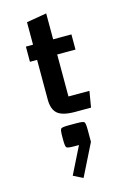

<svg xmlns="http://www.w3.org/2000/svg" viewBox="-133 -604 671 1014"><g transform="rotate(-15 202.5 -96.5)"><path d="M279.8 174.3 192.9 348.6 140.6 322.3 214.4 174.3H189.5Q152.8 174.3 146.7 168.2Q140.6 162.1 140.6 125.5V108.4Q140.6 71.8 146.7 65.7Q152.8 59.6 189.5 59.6H231Q267.6 59.6 273.7 65.7Q279.8 71.8 279.8 108.4ZM239.3 0Q171.9 0 144.5 -23.4Q117.2 -46.9 117.2 -100.1V-317.4H78.1V-400.4H117.2V-523.4L227.1 -542V-400.4H327.1V-317.4H227.1V-87.9H341.8L327.1 0Z"/></g></svg>

Font: Squarish Sans CT
Style: Regular
Weight: 400
Version: Version 0.9